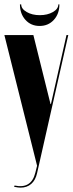

<svg xmlns="http://www.w3.org/2000/svg" viewBox="-29 -861 335 886"><path d="M240.2 -840.8H245.1Q245.1 -797.4 219.5 -769.3Q193.8 -741.2 153.8 -741.2Q113.8 -741.2 88.4 -769.3Q63 -797.4 63 -840.8H68.8Q68.8 -820.3 94 -805.7Q119.1 -791 154.8 -791Q189.9 -791 215.1 -805.4Q240.2 -819.8 240.2 -840.8ZM125 -699.2 204.1 -380.9H206.1L277.8 -699.2H286.1L142.1 -62Q134.8 -29.3 115 -12.2Q95.2 4.9 65.9 4.9Q55.7 4.9 36.1 1L38.1 -4.9Q115.2 11.7 133.8 -63L142.1 -96.2L-8.8 -699.2Z"/></svg>

Font: Moniqa Black Display
Style: Regular
Weight: 900
Designer: Rajesh Rajput
Foundry: Rajesh Rajput
Version: Version 1.000